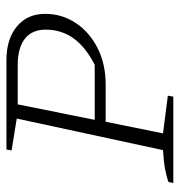

<svg xmlns="http://www.w3.org/2000/svg" viewBox="-1 -557 558 596"><g transform="rotate(-90 278.0 -259.0)"><path d="M8 0 11 -15Q27 -21 51 -25.5Q75 -30 110 -32L208 -486L109 -502L112 -518H389Q455 -518 494 -485.5Q533 -453 533 -398Q533 -345 504 -302Q475 -259 425.5 -234.5Q376 -210 314 -210H198L162 -32L279 -17L276 0ZM374 -483H252L204 -244H375Q431 -273 457.5 -310.5Q484 -348 484 -396Q484 -439 455.5 -461Q427 -483 374 -483Z"/></g></svg>

Font: Piazzolla SC ExtraLight
Style: Italic
Weight: 200
Italic angle: -11.3°
Designer: Juan Pablo del Peral
Foundry: Huerta Tipografica
Version: Version 1.330